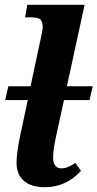

<svg xmlns="http://www.w3.org/2000/svg" viewBox="-20 -780 411 810"><path d="M97.2 -357.9H2L15.1 -416H108.9L152.8 -622.1Q157.2 -641.1 158.7 -651.4Q160.2 -661.6 160.2 -665Q160.2 -689 150.4 -698Q140.6 -707 106.9 -707H85.9L95.2 -759.8H336.9L262.2 -416H371.1L357.9 -357.9H250L217.8 -210.9Q211.9 -183.6 208 -159.9Q204.1 -136.2 204.1 -115.2Q204.1 -93.3 213.1 -81.5Q222.2 -69.8 238.8 -69.8Q254.4 -69.8 267.6 -75.7Q280.8 -81.5 297.9 -92.8L321.8 -59.1Q289.6 -24.4 251.7 -7.3Q213.9 9.8 168.9 9.8Q111.3 9.8 80.6 -17.3Q49.8 -44.4 49.8 -92.8Q49.8 -135.7 65.9 -211.9Z"/></svg>

Font: Droid Serif
Style: Bold Italic
Weight: 700
Italic angle: -12°
Designer: Monotype Design team
Foundry: Monotype Imaging Inc.
Version: Version 1.03